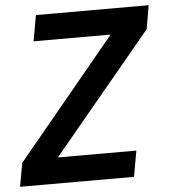

<svg xmlns="http://www.w3.org/2000/svg" viewBox="-65 -746 696 792"><g transform="rotate(-5 283.0 -350.0)"><path d="M-14 0 4 -98 413 -593H94L113 -700H580L563 -602L152 -107H477L458 0Z"/></g></svg>

Font: Rethink Sans
Style: Bold Italic
Weight: 700
Italic angle: -10°
Designer: The Rethink Sans project authors (Hans Thiessen). DM Sans designed by Colophon Foundry.
Foundry: Rethink Communications LLC
Version: Version 1.001